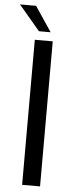

<svg xmlns="http://www.w3.org/2000/svg" viewBox="-78 -929 373 960"><g transform="rotate(5 108.0 -449.0)"><path d="M71.6 -728H161.6V0H71.6ZM88.3 -772.4 -17.5 -897.7H63.2L147.2 -772.4Z"/></g></svg>

Font: Murecho Thin
Style: Regular
Weight: 100
Designer: Neil Summerour
Foundry: Positype
Version: Version 1.010